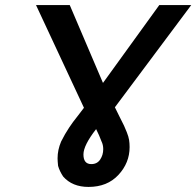

<svg xmlns="http://www.w3.org/2000/svg" viewBox="-20 -727 774 757"><path d="M329 10Q403 10 447 -37.5Q491 -85 491 -147Q491 -162 489 -175Q487 -188 480 -205.5Q473 -223 469 -231.5Q465 -240 451.5 -266.5Q438 -293 433 -304L734 -707H608L386 -400L255 -707H122L311 -302Q303 -291 288.5 -272.5Q274 -254 268 -246Q262 -238 253 -224.5Q244 -211 236.5 -198Q229 -185 221 -169Q207 -136 207 -103Q207 -93 209 -73Q215 -52 229 -31Q265 10 329 10ZM340 -80Q309 -80 309 -118Q309 -154 359 -218Q372 -192 380 -170Q387 -156 387 -139Q387 -116 375 -98Q363 -80 340 -80Z"/></svg>

Font: Brisa Sans Medium
Style: Italic
Weight: 600
Italic angle: -8°
Designer: Dalton Maag Ltd
Foundry: Dalton Maag Ltd
Version: Version 1.101;July 10, 2019;FontCreator 11.5.0.2425 64-bit